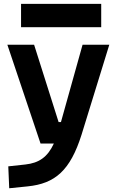

<svg xmlns="http://www.w3.org/2000/svg" viewBox="-20 -752 626 1006"><path d="M28.3 234.4 124.5 224.6C269.5 210 348.1 140.6 407.2 -45.9L552.7 -517.6H412.6L299.3 -112.3H287.1L158.7 -517.6H18.6L192.4 0H262.2C229.5 70.8 184.6 102.1 112.8 109.9L23.4 119.6ZM90.3 -609.4H510.3V-731.9H90.3Z"/></svg>

Font: Cascadia Code
Style: Bold
Weight: 700
Monospace: yes
Designer: Aaron Bell
Foundry: Saja Typeworks
Version: Version 2404.023